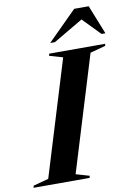

<svg xmlns="http://www.w3.org/2000/svg" viewBox="-146 -998 740 1061"><g transform="rotate(-10 224.0 -467.5)"><path d="M240.5 -681.5 165 -703.5 168 -715H482.5L479.5 -703.5L394 -680.5L196 -33.5L271.5 -11.5L268.5 0H-46L-43 -11.5L42.5 -34.5ZM183.5 -772 347 -935H428.5L493.5 -772H472L376.5 -870L210 -772Z"/></g></svg>

Font: Newsreader Display SemiBold
Style: Italic
Weight: 600
Italic angle: -17°
Designer: Hugues Gentile
Foundry: Production Type
Version: Version 1.001